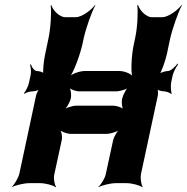

<svg xmlns="http://www.w3.org/2000/svg" viewBox="-20 -757 780 803"><path d="M678 -531 691 -593C701 -638 726 -708 740 -733V-737C723 -713 682 -685 659 -685H615C592 -685 564 -713 557 -737L554 -733C558 -709 555 -641 545 -597L540 -573C530 -529 526 -456 534 -434L536 -436C529 -449 499 -460 480 -460H334C315 -460 282 -449 269 -436L271 -434C289 -456 315 -529 325 -573L330 -597C340 -641 364 -709 378 -733V-737C361 -713 320 -685 297 -685H253C230 -685 201 -713 194 -737L192 -733C196 -708 192 -638 182 -593L168 -526C163 -501 158 -458 162 -445L166 -448C162 -455 144 -460 134 -460C124 -460 112 -476 109 -490L106 -484C109 -476 111 -455 108 -442L101 -410C98 -396 87 -375 80 -367L82 -365C89 -370 106 -375 116 -375C126 -375 145 -380 153 -387L150 -390C142 -385 133 -367 131 -358L61 -31C57 -13 40 15 29 25V26C43 18 80 9 103 9H147C170 9 203 18 213 26L215 25C208 16 203 -10 207 -27L238 -170C242 -187 236 -215 225 -223L223 -221C230 -208 259 -197 278 -197H424C443 -197 477 -208 490 -221L488 -223C473 -215 457 -187 453 -170L422 -27C418 -10 402 16 391 25L392 26C406 18 442 9 465 9H509C532 9 565 18 575 26L577 25C570 15 566 -13 570 -31L640 -357C642 -367 641 -386 635 -391L631 -388C635 -381 654 -375 665 -375C675 -375 691 -369 696 -364L698 -366C695 -374 693 -398 696 -413L702 -441C705 -455 717 -478 724 -486L723 -492C714 -478 693 -460 683 -460C672 -460 652 -454 644 -447L646 -444C656 -457 672 -505 678 -531ZM276 -345C280 -362 275 -390 266 -399L263 -396C270 -385 295 -375 312 -375H466C483 -375 515 -385 526 -396L523 -399C510 -390 495 -362 491 -345C487 -328 491 -300 500 -291L504 -294C497 -305 470 -315 453 -315H299C282 -315 252 -305 241 -294L243 -291C256 -300 272 -328 276 -345Z"/></svg>

Font: Asimov
Style: EdgeExtremeIt
Weight: 500
Designer: Google
Version: Version 2.000980: 2014